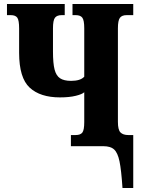

<svg xmlns="http://www.w3.org/2000/svg" viewBox="-20 -734 706 964"><path d="M499 0H336V-56H360Q384 -56 393.5 -68.5Q403 -81 403 -121V-271Q393 -261 360.5 -253Q328 -245 281 -245Q182 -245 129 -294Q76 -343 76 -469V-591Q76 -632 67 -645Q58 -658 34 -658H15V-714H305V-658H290Q266 -658 256 -645Q246 -632 246 -592V-475Q246 -416 254 -385Q262 -354 281.5 -341Q301 -328 337 -328Q384 -328 403 -349V-592Q403 -632 393.5 -645Q384 -658 360 -658H344V-714H649V-658H616Q592 -658 582 -644.5Q572 -631 572 -592V-122Q572 -82 585 -69Q598 -56 624 -56H649V210H595Q589 119 580 76Q571 33 553 16.5Q535 0 499 0Z"/></svg>

Font: Noto Serif CondBlack
Style: Regular
Weight: 900
Width: 3
Designer: Monotype Design Team
Foundry: Monotype Imaging Inc.
Version: Version 1.001